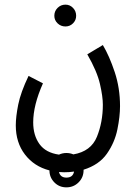

<svg xmlns="http://www.w3.org/2000/svg" viewBox="-20 -512 582 827"><path d="M308 -444Q308 -464 294.5 -478Q281 -492 262 -492Q242 -492 228 -478Q214 -464 214 -444Q214 -425 228 -411.5Q242 -398 262 -398Q281 -398 294.5 -411.5Q308 -425 308 -444ZM266 295Q297 295 318.5 273.5Q340 252 340 221V219Q407 198 440.5 150Q474 102 485.5 46Q497 -10 497 -55Q497 -133 474 -202Q451 -271 423 -318L356 -278Q398 -205 410.5 -150.5Q423 -96 423 -61Q423 14 397.5 77Q372 140 296 153Q282 147 266 147Q249 147 234 154Q177 146 150 108.5Q123 71 123 15Q123 -59 165 -153L103 -185Q69 -114 58.5 -61.5Q48 -9 48 28Q48 102 87.5 153.5Q127 205 193 222Q193 252 214 273.5Q235 295 266 295ZM266 253Q240 253 234 229Q245 230 257 230Q279 230 299 227Q294 253 266 253Z"/></svg>

Font: Noto Sans Arabic Condensed
Style: Regular
Weight: 400
Width: 3
Designer: Nadine Chahine
Foundry: Monotype Imaging Inc.
Version: 1.001